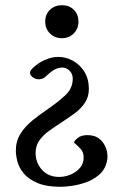

<svg xmlns="http://www.w3.org/2000/svg" viewBox="-20 -485 472 739"><path d="M218 -338Q190 -338 172 -356.5Q154 -375 154 -401Q154 -430 172.5 -447.5Q191 -465 219 -465Q246 -465 264 -447.5Q282 -430 282 -401Q282 -375 264 -356.5Q246 -338 218 -338ZM214 234Q158 234 123.5 219Q89 204 71 182Q53 160 47 136.5Q41 113 41 95Q41 58 59 29.5Q77 1 105 -21.5Q133 -44 161 -63Q199 -89 229.5 -116.5Q260 -144 260 -182Q260 -201 247.5 -213Q235 -225 221 -225Q204 -225 189 -216.5Q174 -208 160 -194Q151 -185 142 -182Q133 -179 125 -180Q109 -182 99.5 -194Q90 -206 103 -220Q125 -242 152 -254Q179 -266 204 -266Q234 -266 261 -251Q288 -236 305 -208.5Q322 -181 322 -143Q322 -112 306.5 -89Q291 -66 267 -48.5Q243 -31 217 -14Q192 2 169 18.5Q146 35 131.5 55.5Q117 76 117 104Q117 141 141.5 168.5Q166 196 208 196Q230 196 251.5 187Q273 178 287.5 161.5Q302 145 302 121Q302 101 291 89Q280 77 272 70Q265 65 265 63Q265 58 278.5 46.5Q292 35 317 35Q346 35 364.5 51Q383 67 390 91Q397 115 391 139Q383 170 360 189Q337 208 309 217.5Q281 227 255 230.5Q229 234 214 234Z"/></svg>

Font: Alice
Style: Regular
Weight: 400
Designer: Ksenia Yerulevich
Foundry: Cyreal (http://www.cyreal.org/)
Version: Version 2.003; ttfautohint (v1.8.3)